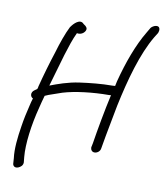

<svg xmlns="http://www.w3.org/2000/svg" viewBox="-99 -824 932 1092"><g transform="rotate(10 367.5 -278.0)"><path d="M95 -216C91 -203 86 -186 83 -171C73 -131 64 -89 58 -49C47 19 40 86 47 138L49 168V169C50 180 60 193 81 185C93 180 107 170 107 152V151L104 121C97 47 112 -67 139 -170C145 -195 151 -218 158 -242L179 -251C199 -258 225 -267 254 -277C323 -298 426 -310 516 -310L529 -311C509 -223 487 -101 475 -24L470 0V1C470 13 477 26 493 26C508 26 525 14 527 -4L531 -27C540 -83 562 -192 574 -258C607 -414 650 -571 715 -680L732 -707V-708C734 -714 736 -721 735 -728C731 -756 696 -742 684 -727L667 -698C618 -617 578 -507 549 -395L543 -367L526 -366C465 -366 399 -359 341 -351C275 -342 216 -320 174 -304C193 -368 210 -428 228 -490C243 -538 258 -586 277 -625C280 -624 284 -624 287 -624C308 -624 323 -640 326 -652C328 -659 326 -666 319 -672V-673L305 -683C282 -710 247 -674 234 -654H233C211 -611 190 -550 174 -495C153 -431 132 -359 114 -289C113 -283 113 -280 110 -273L97 -264C72 -248 80 -221 95 -216Z"/></g></svg>

Font: Stray Cat
Style: BdExtObl
Weight: 700
Version: Version 1.0